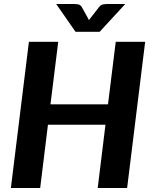

<svg xmlns="http://www.w3.org/2000/svg" viewBox="-20 -933 760 953"><path d="M34 0ZM611 0H465L503.5 -314H218L179.5 0H34L123.5 -725.5H269L230.5 -415H516L554.5 -725.5H700.5ZM259 -913H351Q358.5 -913 369 -911Q379.5 -909 386.5 -897L415.5 -845L421.5 -833Q425 -839 430.5 -845L470.5 -896.5Q480 -909 491.2 -911Q502.5 -913 510 -913H601.5L474.5 -775H355Z"/></svg>

Font: Lato Heavy
Style: Italic
Weight: 800
Italic angle: -7°
Designer: Lukasz Dziedzic
Foundry: tyPoland Lukasz Dziedzic
Version: Version 2.007; 2014-02-27